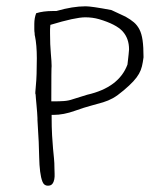

<svg xmlns="http://www.w3.org/2000/svg" viewBox="-20 -535 522 610"><path d="M436 -353Q434 -337 431 -324.5Q428 -312 421.5 -300.5Q415 -289 403.5 -276.5Q392 -264 373 -248Q353 -231 338.5 -223Q324 -215 307.5 -210Q291 -205 270 -199.5Q249 -194 218 -183Q182 -170 150 -170H144Q144 -129 145.5 -104.5Q147 -80 148.5 -63Q150 -46 151.5 -32Q153 -18 153 1Q153 8 153.5 17Q154 26 152.5 34.5Q151 43 146.5 49Q142 55 132 55Q120 55 115 42.5Q110 30 107.5 10Q105 -10 104.5 -35Q104 -60 103 -84L99 -154V-160Q99 -166 98 -177.5Q97 -189 96 -201Q95 -213 94 -223Q93 -233 93 -237V-235Q91 -235 94 -264Q97 -293 97 -350Q97 -392 91 -421V-420Q90 -424 90 -430Q89 -435 89 -442Q89 -449 89 -459Q89 -478 95 -493Q117 -500 148 -500H159Q211 -515 252 -515Q271 -515 334 -503L379 -482Q395 -473 405.5 -464Q416 -455 423 -441.5Q430 -428 433 -407Q436 -386 436 -353ZM385 -330Q387 -349 388.5 -361Q390 -373 390 -378Q390 -413 369.5 -435.5Q349 -458 295 -474Q274 -480 251 -480Q219 -480 140 -456Q139 -448 139 -441.5Q139 -435 139 -428Q139 -393 141.5 -365.5Q144 -338 144 -325Q143 -323 143 -213H154Q168 -213 183 -214Q198 -215 212 -220L257 -234Q358 -257 385 -330Z"/></svg>

Font: Gaegu Light
Style: Regular
Weight: 300
Designer: JIKJI
Foundry: JIKJI
Version: Version 1.00